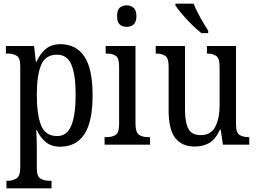

<svg xmlns="http://www.w3.org/2000/svg" viewBox="-20 -786 1395 1043"><path d="M15 237V196H22Q49 196 69.5 183.5Q90 171 90 124V-427Q90 -471 70.5 -483Q51 -495 23 -495H12V-536H165L175 -450H178Q197 -493 228 -519.5Q259 -546 309 -546Q393 -546 438 -479.5Q483 -413 483 -269Q483 -124 438 -56.5Q393 11 307 11Q260 11 229 -14Q198 -39 180 -80H177Q180 -28 180 34V129Q180 173 200.5 184.5Q221 196 247 196H260V237ZM291 -47Q345 -47 368 -105.5Q391 -164 391 -272Q391 -379 368 -434Q345 -489 290 -489Q226 -489 203 -432Q180 -375 180 -271Q180 -164 203 -105.5Q226 -47 291 -47Z M668 -640Q645 -640 630.5 -653Q616 -666 616 -698Q616 -731 630.5 -744Q645 -757 668 -757Q690 -757 705.5 -744Q721 -731 721 -698Q721 -666 705.5 -653Q690 -640 668 -640ZM548 0V-41H559Q589 -41 608 -53Q627 -65 627 -110V-425Q627 -470 609.5 -482.5Q592 -495 562 -495H554V-536H716V-115Q716 -67 735 -54Q754 -41 785 -41H795V0Z M1039 10Q968 10 932 -36.5Q896 -83 896 -186V-427Q896 -471 877 -483Q858 -495 830 -495H826V-536H985V-189Q985 -122 1003 -87Q1021 -52 1071 -52Q1125 -52 1149 -97Q1173 -142 1173 -215V-422Q1173 -470 1154 -482.5Q1135 -495 1107 -495H1104V-536H1262V-109Q1262 -64 1282 -52.5Q1302 -41 1330 -41H1334V0H1191L1179 -82H1175Q1150 -28 1116 -9Q1082 10 1039 10ZM1074 -606Q1051 -624 1022 -652.5Q993 -681 968.5 -710Q944 -739 933 -756V-766H1032Q1040 -744 1054 -717Q1068 -690 1083.5 -664Q1099 -638 1111 -619V-606Z"/></svg>

Font: Noto Serif Sinhala Condensed
Style: Regular
Weight: 400
Width: 3
Designer: Jelle Bosma - Monotype Design Team
Foundry: Monotype Imaging Inc.
Version: Version 2.007; ttfautohint (v1.8.4.7-5d5b)